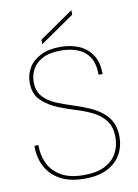

<svg xmlns="http://www.w3.org/2000/svg" viewBox="-98 -961 746 1037"><g transform="rotate(-10 275.0 -442.5)"><path d="M282 12Q199 12 146 -18Q93 -48 68 -98.5Q43 -149 44 -210H66Q65 -156 86.5 -110Q108 -64 155.5 -36Q203 -8 281 -8Q352 -8 396.5 -31Q441 -54 462 -93Q483 -132 483 -179Q483 -237 456.5 -271.5Q430 -306 388.5 -326.5Q347 -347 299 -361.5Q251 -376 209 -393Q151 -416 114.5 -452Q78 -488 78 -550Q78 -594 99.5 -630.5Q121 -667 165 -689.5Q209 -712 274 -712Q330 -712 375 -693Q420 -674 447 -633.5Q474 -593 474 -528H452Q452 -589 428.5 -625Q405 -661 364.5 -676.5Q324 -692 274 -692Q211 -692 172.5 -671.5Q134 -651 117 -619Q100 -587 100 -550Q100 -500 126.5 -470Q153 -440 195 -422Q237 -404 285.5 -389Q334 -374 379 -354Q414 -338 442.5 -315.5Q471 -293 488 -260Q505 -227 505 -179Q505 -125 480.5 -82Q456 -39 407 -13.5Q358 12 282 12ZM181 -743V-768L368 -897V-872Z"/></g></svg>

Font: DM Sans 24pt Thin
Style: Regular
Weight: 250
Designer: Colophon Foundry, Jonny Pinhorn
Foundry: Colophon Foundry
Version: Version 4.004;gftools[0.9.30]